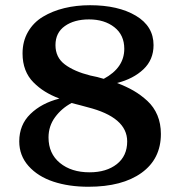

<svg xmlns="http://www.w3.org/2000/svg" viewBox="-20 -711 694 740"><path d="M320.8 8.8Q245.1 8.8 185.5 -11Q126 -30.8 90.1 -71Q54.2 -111.3 54.2 -166Q54.2 -230 97.2 -271.7Q140.1 -313.5 209 -331.1Q177.2 -343.3 153.3 -358.2Q129.4 -373 108.9 -393.6Q88.4 -414.1 77.6 -442.1Q66.9 -470.2 66.9 -504.9Q66.9 -551.8 87.9 -588.1Q108.9 -624.5 145.5 -646.5Q182.1 -668.5 228 -679.7Q273.9 -690.9 327.1 -690.9Q435.5 -690.9 503.7 -650.4Q571.8 -609.9 571.8 -537.1Q571.8 -481 533 -444.1Q494.1 -407.2 431.2 -391.1Q467.3 -377.4 495.1 -361.3Q522.9 -345.2 548.1 -322Q573.2 -298.8 586.7 -266.6Q600.1 -234.4 600.1 -194.8Q600.1 -98.6 525.6 -44.9Q451.2 8.8 320.8 8.8ZM355 -414.1Q358.9 -413.1 367.4 -410.6Q376 -408.2 379.9 -407.2Q459 -449.7 459 -522.9Q459 -576.2 420.7 -606.2Q382.3 -636.2 323.2 -636.2Q266.1 -636.2 230 -610.6Q193.8 -585 193.8 -537.1Q193.8 -489.7 230 -462.6Q266.1 -435.5 328.1 -419.9ZM167 -181.2Q167 -119.1 210.9 -83Q254.9 -46.9 325.2 -46.9Q390.1 -46.9 430.2 -78.4Q470.2 -109.9 470.2 -166Q470.2 -259.3 316.9 -297.9L290 -305.2Q284.7 -306.6 272.9 -309.6Q261.2 -312.5 255.9 -314Q217.8 -293.9 192.4 -259.5Q167 -225.1 167 -181.2Z"/></svg>

Font: Montagu Slab 144pt Medium
Style: Regular
Weight: 500
Designer: Florian Karsten
Foundry: Florian Karsten
Version: Version 1.000